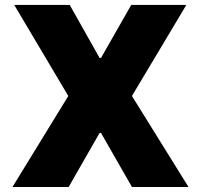

<svg xmlns="http://www.w3.org/2000/svg" viewBox="-20 -747 803 767"><path d="M733 0H507.1L383.5 -215.9H377.8L254.3 0H29.8L252.8 -363.6L36.9 -727.3H258.5L377.8 -515.6H383.5L504.3 -727.3H724.4L507.1 -363.6Z"/></svg>

Font: Linik Sans Black
Style: Regular
Weight: 900
Designer: Fonts by Rasmus Andersson / Changes by Cristiano Sobral with parts from Marc Monis
Foundry: rsms
Version: Version 3.020; ttfautohint (v1.6)